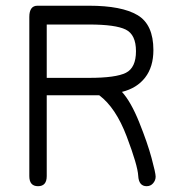

<svg xmlns="http://www.w3.org/2000/svg" viewBox="-20 -641 615 668"><path d="M404.3 -321.3Q435.5 -287.1 464.4 -215.3Q493.2 -143.6 507.3 -91.3Q521.5 -39.1 521.5 -26.4Q521.5 -13.7 512.7 -3.4Q503.9 6.8 490.2 6.8Q462.9 6.8 460.9 -29.3Q459 -65.4 420.9 -166Q382.8 -266.6 325.2 -309.6H142.6V-28.3Q142.6 6.8 112.3 6.8Q82 6.8 82 -28.3V-582Q82 -621.1 110.4 -621.1H290Q403.3 -621.1 458.5 -588.4Q513.7 -555.7 513.7 -466.8Q513.7 -408.2 484.9 -371.1Q456.1 -334 404.3 -321.3ZM142.6 -370.1H290Q382.8 -370.1 418 -387.7Q453.1 -405.3 453.1 -462.9Q453.1 -520.5 417.5 -538.1Q381.8 -555.7 290 -555.7H142.6Z"/></svg>

Font: Jura
Style: Medium
Weight: 500
Version: Version 2.6.1